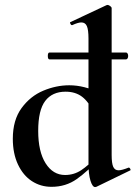

<svg xmlns="http://www.w3.org/2000/svg" viewBox="-20 -745 551 779"><path d="M174 -518Q174 -532 181 -532H491Q495 -532 497.5 -528Q500 -524 500 -518Q500 -512 497.5 -508Q495 -504 491 -504H181Q174 -504 174 -518ZM32 -182Q32 -258 67.5 -306.5Q103 -355 155.5 -377Q208 -399 261 -399Q322 -399 384 -368L361 -287Q340 -332 313 -352.5Q286 -373 246 -373Q192 -373 163.5 -335.5Q135 -298 135 -214Q135 -130 165 -82.5Q195 -35 244 -35Q280 -35 309.5 -54.5Q339 -74 372 -110L382 -101Q336 -50 291.5 -18.5Q247 13 189 13Q145 13 109.5 -10Q74 -33 53 -77.5Q32 -122 32 -182ZM461 -54Q474 -54 502 -65H503Q506 -65 508.5 -60Q511 -55 509 -54L371 13L366 14Q355 14 347 -12Q339 -38 339 -82V-589Q339 -624 332.5 -639Q326 -654 310 -654Q297 -654 273 -643H272Q268 -643 265.5 -648.5Q263 -654 265 -655L412 -724L416 -725Q421 -725 427 -720.5Q433 -716 433 -712V-116Q433 -82 439.5 -68Q446 -54 461 -54Z"/></svg>

Font: Cormorant Infant
Style: Bold
Weight: 700
Designer: Christian Thalmann (Catharsis Fonts)
Foundry: Catharsis Fonts
Version: Version 4.000